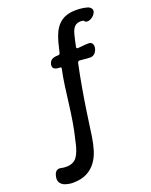

<svg xmlns="http://www.w3.org/2000/svg" viewBox="-246 -799 869 1107"><g transform="rotate(-20 189.0 -245.0)"><path d="M5 220Q-17 220 -39 213Q-61 206 -71.5 188.5Q-82 171 -72 141Q-66 124 -54.5 118.5Q-43 113 -29 117Q-15 120 0 120Q44 120 65.5 92Q87 64 100 0Q114 -56 123 -111Q132 -166 138.5 -219Q145 -272 152 -323Q159 -374 169 -420Q171 -425 168.5 -427.5Q166 -430 161 -430Q145 -430 134.5 -434Q124 -438 120.5 -445.5Q117 -453 119 -464Q123 -482 135.5 -491Q148 -500 176 -500Q181 -500 184 -503Q187 -506 188 -510Q195 -542 203 -571.5Q211 -601 222.5 -626Q234 -651 252 -670Q270 -689 296.5 -699.5Q323 -710 361 -710Q400 -710 430 -701Q444 -697 451.5 -685.5Q459 -674 451 -659Q443 -643 425.5 -633Q408 -623 394 -627Q387 -629 384.5 -634.5Q382 -640 366 -640Q340 -640 326.5 -626Q313 -612 305.5 -583.5Q298 -555 289 -511Q288 -506 290 -503Q292 -500 296 -500Q313 -501 330 -503Q347 -505 363 -505Q380 -505 386.5 -493.5Q393 -482 389 -464Q385 -448 374 -436.5Q363 -425 346 -425Q330 -425 314 -427Q298 -429 281 -430Q277 -430 274 -427.5Q271 -425 269 -420Q254 -349 241.5 -277.5Q229 -206 218.5 -134.5Q208 -63 198 9Q192 49 180.5 87Q169 125 147 155Q125 185 90.5 202.5Q56 220 5 220Z"/></g></svg>

Font: Winky Sans
Style: Regular
Weight: 400
Designer: Simon Atzbach
Foundry: typofactur
Version: Version 1.205